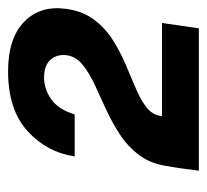

<svg xmlns="http://www.w3.org/2000/svg" viewBox="-38 -846 501 464"><g transform="rotate(-90 212.0 -614.5)"><path d="M31 -384 37.5 -433.5 42 -459.5Q47.5 -499.5 68 -527.2Q88.5 -555 118.2 -574.5Q148 -594 179.8 -608.5Q211.5 -623 240 -636.2Q268.5 -649.5 287.8 -665.5Q307 -681.5 310 -703Q313 -727 299 -742.5Q285 -758 256.5 -758Q227.5 -758 203 -740.2Q178.5 -722.5 167 -684H65.5Q75.5 -751.5 127 -798.2Q178.5 -845 271.5 -845Q351 -845 391 -806Q431 -767 422 -704Q416.5 -664.5 396.2 -637.5Q376 -610.5 347.8 -592.5Q319.5 -574.5 288.5 -561.2Q257.5 -548 230.2 -536.5Q203 -525 184.5 -510.8Q166 -496.5 163 -475L162.5 -473H388L375 -384Z"/></g></svg>

Font: Public Sans Thin ExtraBold
Style: Italic
Weight: 800
Italic angle: -8°
Version: Version 2.001